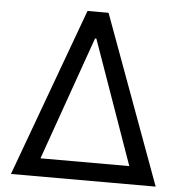

<svg xmlns="http://www.w3.org/2000/svg" viewBox="-52 -777 780 826"><g transform="rotate(5 338.0 -363.5)"><path d="M25.6 0 292.6 -727.3H383.5L650.6 0ZM146.3 -78.1H529.8L340.9 -612.2H335.2Z"/></g></svg>

Font: InterMG
Style: Regular
Weight: 400
Designer: Rasmus Andersson
Foundry: rsms
Version: Version 3.019;December 26, 2023;FontCreator 15.0.0.2955 64-b